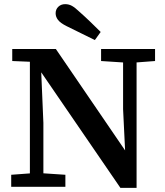

<svg xmlns="http://www.w3.org/2000/svg" viewBox="-20 -900 797 925"><path d="M34 0V-58L142 -66H175L295 -58V0ZM124 0V-637H175L189 -308V0ZM467 -606V-664H727V-606L622 -598H590ZM560 5 179 -551H157L136 -602L39 -606V-664H249L585 -172L583 -169L573 -374V-664H638V5ZM465 -746 437 -707Q403 -724 369 -740.5Q335 -757 301 -774Q271 -789 259.5 -804Q248 -819 248 -836Q248 -855 261 -867.5Q274 -880 294 -880Q312 -880 327 -871.5Q342 -863 363 -843Q389 -820 414.5 -795.5Q440 -771 465 -746Z"/></svg>

Font: Source Serif 4 SemiBold
Style: Regular
Weight: 600
Designer: Frank Grießhammer
Foundry: Adobe Systems Incorporated
Version: Version 4.004;hotconv 1.0.116;makeotfexe 2.5.65601